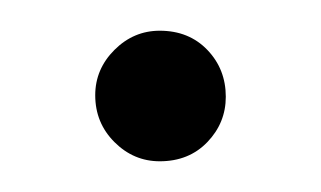

<svg xmlns="http://www.w3.org/2000/svg" viewBox="-20 -100 209 125"><path d="M84 5Q67 5 54.5 -7.5Q42 -20 42 -38Q42 -55 54.5 -67.5Q67 -80 84 -80Q103 -80 115 -67.5Q127 -55 127 -37Q127 -20 115 -7.5Q103 5 84 5Z"/></svg>

Font: DM Sans 11pt ExtraLight
Style: Regular
Weight: 250
Version: Version 4.004;gftools[0.9.30]